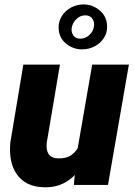

<svg xmlns="http://www.w3.org/2000/svg" viewBox="-20 -812 587 843"><path d="M316.9 -136.7 384.8 -528.3H545.9L454.1 0H304.2ZM347.2 -236.3 388.7 -237.3Q383.8 -192.4 369.1 -147.9Q354.5 -103.5 328.6 -67.4Q302.7 -31.2 264.4 -10Q226.1 11.2 173.8 10.3Q130.4 9.3 100.3 -6.3Q70.3 -22 52.2 -49.1Q34.2 -76.2 27.8 -111.3Q21.5 -146.5 25.4 -186.5L82.5 -528.3H243.2L185.1 -184.6Q183.6 -170.4 185.3 -158.2Q187 -146 192.6 -137Q198.2 -127.9 208.5 -122.6Q218.8 -117.2 234.9 -116.7Q271.5 -115.2 294.4 -132.1Q317.4 -148.9 329.8 -176.8Q342.3 -204.6 347.2 -236.3ZM237.3 -689.5Q236.8 -719.2 252.2 -742.7Q267.6 -766.1 292.7 -779.3Q317.9 -792.5 346.7 -792.5Q387.2 -792.5 418.5 -765.6Q449.7 -738.8 450.2 -696.3Q450.7 -666.5 435.1 -643.6Q419.4 -620.6 394.3 -607.9Q369.1 -595.2 340.8 -595.2Q300.3 -595.2 269.3 -621.1Q238.3 -647 237.3 -689.5ZM294.9 -689.9Q292 -670.4 302 -656.2Q312 -642.1 332 -642.1Q355 -642.1 372.1 -658Q389.2 -673.8 392.6 -695.8Q395.5 -715.3 385.5 -730Q375.5 -744.6 354.5 -744.6Q332 -744.6 315.2 -728Q298.3 -711.4 294.9 -689.9Z"/></svg>

Font: Roboto Black
Style: Italic
Weight: 900
Italic angle: -12°
Designer: Christian Robertson
Foundry: Google
Version: Version 3.0; 2020